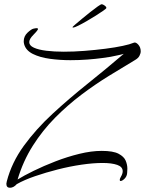

<svg xmlns="http://www.w3.org/2000/svg" viewBox="-20 -825 684 906"><path d="M27 61Q10 61 10 42Q10 39 12 31Q35 -58 92.5 -137Q150 -216 228 -288Q306 -360 393.5 -430Q481 -500 564 -571Q551 -567 535.5 -564Q520 -561 502 -557Q490 -555 461 -551Q432 -547 393 -544Q354 -541 312 -541Q263 -541 215.5 -547.5Q168 -554 135 -570.5Q102 -587 94 -616Q93 -620 92.5 -623Q92 -626 92 -630Q92 -654 110 -671Q128 -688 139 -690Q144 -691 147 -691.5Q150 -692 153 -692Q162 -692 158 -684.5Q154 -677 137 -660Q118 -641 118 -626Q118 -610 140 -600Q162 -590 199 -585.5Q236 -581 281 -581Q329 -581 379.5 -585Q430 -589 477 -595Q524 -601 559 -608.5Q594 -616 610 -623Q620 -628 632 -615Q644 -602 644 -583Q644 -573 638 -561.5Q632 -550 616 -541Q559 -507 494 -467Q429 -427 364 -378Q299 -329 240 -269.5Q181 -210 135 -137.5Q89 -65 63 22Q92 4 139 -19Q186 -42 241.5 -63.5Q297 -85 354 -99Q411 -113 460 -113Q514 -113 539.5 -99.5Q565 -86 573 -67Q581 -48 581 -29Q581 -24 580.5 -19Q580 -14 580 -9Q579 7 568 18Q557 29 549 29Q545 29 545 24Q545 19 550 10Q559 -5 559 -17Q559 -38 533 -47Q507 -56 464 -56Q420 -56 365 -48Q310 -40 253 -25.5Q196 -11 145 6.5Q94 24 59 44Q44 61 27 61ZM326 -695Q322 -695 322 -697Q322 -698 334.5 -709Q347 -720 366.5 -736Q386 -752 406 -768Q426 -784 441 -794.5Q456 -805 460 -805Q465 -805 473.5 -799Q482 -793 482 -787Q482 -785 468 -775Q454 -765 432.5 -751.5Q411 -738 388.5 -725Q366 -712 348.5 -703.5Q331 -695 326 -695Z"/></svg>

Font: Inspiration
Style: Regular
Weight: 400
Designer: Robert E. Leuschke
Foundry: Robert E. Leuschke
Version: Version 2.010; ttfautohint (v1.8.3)